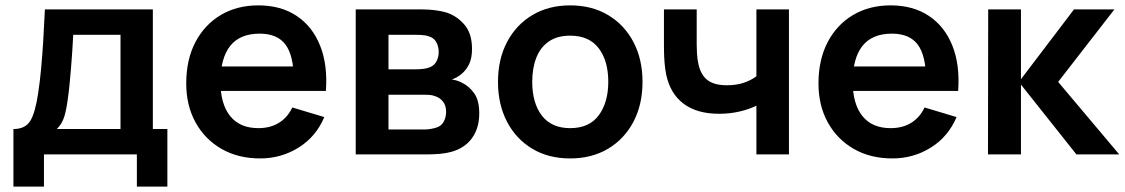

<svg xmlns="http://www.w3.org/2000/svg" viewBox="-20 -575 4188 715"><path d="M143.7 120H30V-94.5Q73.8 -94.5 92.5 -124.4Q111.2 -154.3 122.2 -228.5Q128.8 -272.5 133.3 -321.5Q137.8 -370.5 141.1 -424.9Q144.3 -479.3 147.2 -540H549.2V-94.5H603.3V120H489.7V0H143.7ZM191.7 -94.5H428.8V-445.5H252.7Q251.1 -415.3 249.1 -384.1Q247.1 -352.8 244.5 -322Q241.9 -291.2 239.2 -262.9Q236.5 -234.6 233 -210.3Q227.8 -168.4 219.6 -141.4Q211.4 -114.4 191.7 -94.5Z M948.8 15Q866.9 15 805 -20.5Q743.1 -56.1 708.3 -119Q673.5 -182 673.5 -264.2Q673.5 -352.7 707.6 -417.9Q741.8 -483.2 802.2 -519.1Q862.7 -555 942.2 -555Q1025.9 -555 1084.7 -515.8Q1143.4 -476.7 1172 -405.2Q1200.7 -333.7 1193.6 -236.3H1074V-280.3Q1073.5 -368.5 1043 -409.1Q1012.5 -449.7 947.2 -449.7Q873.2 -449.7 837.1 -403.8Q801 -358 801 -270Q801 -187.8 837.1 -142.8Q873.2 -97.8 942.2 -97.8Q986.7 -97.8 1018.8 -117.7Q1051 -137.5 1068.5 -174.8L1187.7 -139Q1156.8 -65.8 1091.9 -25.4Q1027 15 948.8 15ZM1134.7 -236.3H763V-327.5H1134.7Z M1570 0H1304.7V-540H1550Q1576.8 -540 1599.7 -537Q1622.7 -534.1 1639.2 -529.3Q1678.2 -518.1 1708 -484.9Q1737.8 -451.7 1737.8 -392.8Q1737.8 -358.6 1727 -336.2Q1716.2 -313.9 1698 -298.8Q1689.4 -291.9 1680.4 -287Q1671.4 -282 1662.5 -279.2Q1682.2 -276.2 1699.7 -267.3Q1727.1 -254.1 1745.9 -227.6Q1764.7 -201.1 1764.7 -153Q1764.7 -98.7 1738.3 -61.4Q1712 -24.1 1661.5 -9.7Q1643 -4.5 1619 -2.2Q1595 0 1570 0ZM1426.7 -222.3V-92.8H1561.7Q1572.2 -92.8 1584.6 -95Q1597 -97.1 1606.8 -100.5Q1625.2 -106.9 1633.2 -123.5Q1641.3 -140 1641.3 -158Q1641.3 -182.7 1629.2 -197.3Q1617.1 -212 1599.8 -217Q1589.9 -221 1578.3 -221.7Q1566.8 -222.3 1559 -222.3ZM1426.7 -445.5V-316.8H1526.7Q1541.9 -316.8 1556.6 -318.6Q1571.3 -320.3 1581.5 -324.8Q1597.8 -331.6 1605.7 -347Q1613.7 -362.5 1613.7 -381.3Q1613.7 -401.6 1604.9 -417.7Q1596.1 -433.8 1577.2 -439.7Q1564.4 -444.2 1546.7 -444.9Q1528.9 -445.5 1524.2 -445.5Z M2103.2 15Q2021.9 15 1961.5 -21.5Q1901.1 -58 1867.8 -122.3Q1834.5 -186.6 1834.5 -270.2Q1834.5 -354.8 1868.5 -419Q1902.5 -483.2 1963 -519.1Q2023.4 -555 2103.2 -555Q2184.5 -555 2245.1 -518.5Q2305.8 -482.1 2339.2 -417.9Q2372.7 -353.7 2372.7 -270.2Q2372.7 -185.9 2339 -121.7Q2305.2 -57.4 2244.6 -21.2Q2183.9 15 2103.2 15ZM2103.2 -97.8Q2174.8 -97.8 2210 -146Q2245.2 -194.2 2245.2 -270.2Q2245.2 -348.6 2209.5 -395.4Q2173.8 -442.2 2103.2 -442.2Q2054.7 -442.2 2023.5 -420.3Q1992.2 -398.5 1977.1 -359.8Q1962 -321.2 1962 -270.2Q1962 -191.4 1997.8 -144.6Q2033.7 -97.8 2103.2 -97.8Z M2918 0H2796.8V-181.5Q2768.8 -167.6 2733.2 -159.5Q2697.6 -151.3 2658.5 -151.3Q2575 -151.3 2525.3 -189Q2475.6 -226.6 2460.8 -297.8Q2456.7 -318.4 2454.9 -340.6Q2453.1 -362.8 2452.8 -381.2Q2452.5 -399.5 2452.5 -409V-540H2574.5V-409Q2574.5 -397.8 2575.5 -376.5Q2576.5 -355.3 2581.2 -334.7Q2590.4 -294.8 2615.5 -276.1Q2640.7 -257.5 2687 -257.5Q2722.9 -257.5 2750.4 -267Q2777.9 -276.5 2796.8 -291V-540H2918Z M3303.3 15Q3221.4 15 3159.5 -20.5Q3097.6 -56.1 3062.8 -119Q3028 -182 3028 -264.2Q3028 -352.7 3062.1 -417.9Q3096.2 -483.2 3156.7 -519.1Q3217.2 -555 3296.7 -555Q3380.4 -555 3439.2 -515.8Q3497.9 -476.7 3526.5 -405.2Q3555.2 -333.7 3548.1 -236.3H3428.5V-280.3Q3428 -368.5 3397.5 -409.1Q3367 -449.7 3301.7 -449.7Q3227.8 -449.7 3191.6 -403.8Q3155.5 -358 3155.5 -270Q3155.5 -187.8 3191.6 -142.8Q3227.8 -97.8 3296.7 -97.8Q3341.2 -97.8 3373.3 -117.7Q3405.5 -137.5 3423 -174.8L3542.2 -139Q3511.2 -65.8 3446.4 -25.4Q3381.5 15 3303.3 15ZM3489.2 -236.3H3117.5V-327.5H3489.2Z M3782 0H3659.2L3660 -540H3782V-280L3979.5 -540H4130L3920.5 -270L4148 0H3988.5L3782 -260Z"/></svg>

Font: Manrope Variable Light
Style: Regular
Weight: 200
Designer: Mikhail Sharanda
Foundry: Mikhail Sharanda
Version: Version 4.505